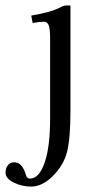

<svg xmlns="http://www.w3.org/2000/svg" viewBox="-59 -462 356 705"><path d="M50.8 193.8Q84.5 193.8 104.7 135.7Q125 77.6 125 -26.4V-320.8Q125 -357.4 119.6 -369.9Q114.3 -382.3 102.5 -382.3Q85 -382.3 61 -377.4L55.7 -404.8Q130.9 -417.5 163.6 -435.5Q175.3 -441.9 184.6 -441.9H199.7V-56.6Q199.7 45.9 187.3 95.2Q174.8 144.5 134.8 184.6Q96.2 223.1 54.7 223.1Q21.5 223.1 -8.5 208.3Q-38.6 193.4 -38.6 172.4Q-38.6 154.3 -29.5 144Q-20.5 133.8 -6.8 133.8Q9.3 133.8 19.8 146.7Q30.3 159.7 35.2 177.7Q39.1 193.8 50.8 193.8Z"/></svg>

Font: Libertinage
Style: b
Weight: 400
Designer: OSP
Foundry: OSP
Version: Version 1.0; 2008; OFL relea